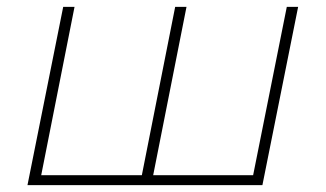

<svg xmlns="http://www.w3.org/2000/svg" viewBox="-20 -539 948 559"><path d="M848 -519 744 0H60L164 -519H197L100 -29H393L490 -519H523L426 -29H717L815 -519Z"/></svg>

Font: Montserrat Alternates ExLight
Style: Italic
Weight: 275
Italic angle: -11.3°
Designer: Julieta Ulanovsky
Foundry: Julieta Ulanovsky
Version: Version 7.200